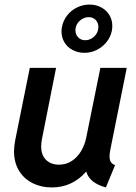

<svg xmlns="http://www.w3.org/2000/svg" viewBox="-20 -821 602 849"><path d="M42 -152.3Q42 -173.8 47.4 -201.7L111.8 -521H228L165.5 -206.1Q162.1 -189.5 162.1 -173.8Q162.1 -134.8 183.8 -113.8Q205.6 -92.8 240.7 -92.8Q272 -92.8 296.9 -108.9Q321.8 -125 338.1 -152.1Q354.5 -179.2 361.3 -212.4L423.8 -521H540.5L467.8 -158.7Q464.4 -140.1 464.4 -129.4Q464.4 -114.7 470 -105.2Q475.6 -95.7 488.8 -90.8L448.2 7.8Q411.6 -2 389.9 -19.8Q368.2 -37.6 361.8 -61.5H360.4Q332 -28.8 293.9 -10.5Q255.9 7.8 209 7.8Q162.1 7.8 124 -11.2Q85.9 -30.3 64 -66.4Q42 -102.5 42 -152.3ZM252 -681.6Q252 -692.4 253.9 -701.7Q259.3 -730 276.9 -752.7Q294.4 -775.4 320.6 -788.1Q346.7 -800.8 376 -800.8Q404.8 -800.8 427.7 -788.3Q450.7 -775.9 463.6 -754.4Q476.6 -732.9 476.6 -706.5Q476.6 -694.8 474.6 -685.1Q469.2 -658.2 451.9 -636Q434.6 -613.8 408.7 -600.6Q382.8 -587.4 353 -587.4Q324.2 -587.4 301 -599.9Q277.8 -612.3 264.9 -633.8Q252 -655.3 252 -681.6ZM415 -702.1Q415 -720.2 403.3 -732.7Q391.6 -745.1 372.1 -745.1Q357.4 -745.1 343.8 -737.3Q330.1 -729.5 321.8 -716.1Q313.5 -702.6 313.5 -687Q313.5 -668.5 325.7 -655.8Q337.9 -643.1 356.9 -643.1Q371.6 -643.1 385 -650.9Q398.4 -658.7 406.7 -672.1Q415 -685.5 415 -702.1Z"/></svg>

Font: Reddit Sans Fudge SmBold Italic
Style: Regular
Weight: 600
Italic angle: -11.25°
Designer: Stephen Hutchings
Version: Version 1.013